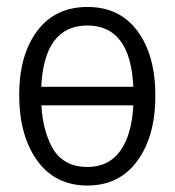

<svg xmlns="http://www.w3.org/2000/svg" viewBox="-20 -541 515 566"><path d="M237.8 5.9Q141.6 5.9 88.4 -69.3Q36.6 -143.1 36.6 -261Q36.6 -378.9 89.6 -449.7Q142.6 -520.5 237.8 -520.5Q333 -520.5 385.5 -449.2Q438 -377.9 438 -258.8Q438 -139.6 385 -66.9Q332 5.9 237.8 5.9ZM373 -230.5H102.1Q106 -157.7 133.8 -106.4Q166 -48.8 237.8 -48.8Q318.4 -48.8 352.1 -127.9Q370.1 -170.4 373 -230.5ZM101.6 -285.2H373Q364.7 -465.8 237.5 -465.8Q110.4 -465.8 101.6 -285.2Z"/></svg>

Font: News Cycle
Style: Regular
Weight: 500
Version: Version 0.5.2